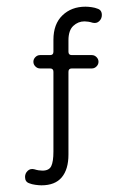

<svg xmlns="http://www.w3.org/2000/svg" viewBox="-20 -445 380 575"><path d="M55 85Q55 74 63 66.5Q71 59 83 62Q89 64 95.5 65Q102 66 107 66Q127 66 133.5 52.5Q140 39 140 9V-230Q140 -240 130 -240H100Q92 -240 86 -246Q80 -252 80 -260Q80 -268 86 -274Q92 -280 100 -280H130Q140 -280 140 -290V-326Q140 -373 167 -399Q194 -425 236 -425Q244 -425 254.5 -423.5Q265 -422 272 -419Q285 -415 285 -400Q285 -389 277 -381.5Q269 -374 257 -377Q251 -379 244.5 -380Q238 -381 233 -381Q214 -381 199.5 -367.5Q185 -354 185 -324V-290Q185 -280 195 -280H255Q263 -280 269 -274Q275 -268 275 -260Q275 -252 269 -246Q263 -240 255 -240H195Q185 -240 185 -230V18Q185 62 165 86Q145 110 104 110Q97 110 86 108.5Q75 107 68 104Q55 100 55 85Z"/></svg>

Font: Dongle Light
Style: Regular
Weight: 300
Designer: Yanghee Ryu
Foundry: Yanghee Ryu
Version: Version 2.000